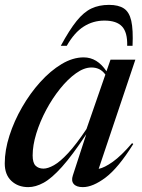

<svg xmlns="http://www.w3.org/2000/svg" viewBox="-20 -757 584 788"><path d="M279 -37 334 -206Q276.5 -119 234.2 -72Q192 -25 159 -7Q126 11 96 11Q54 11 26.8 -14.5Q-0.5 -40 -0.5 -86.5Q-0.5 -140.5 18.8 -200.5Q38 -260.5 70.8 -317.2Q103.5 -374 145.2 -420.2Q187 -466.5 232.8 -494Q278.5 -521.5 323.5 -521.5Q379 -521.5 417 -464.5L433.5 -512H535.5L385 -64Q408.5 -68.5 443 -93Q477.5 -117.5 522 -169.5L527 -166Q465.5 -67.5 413.2 -28.2Q361 11 320 11Q293.5 11 282.5 -2Q271.5 -15 279 -37ZM114 -119Q114 -89 126 -77Q138 -65 158.5 -65Q176.5 -65 201.5 -79Q226.5 -93 259.5 -128.5Q292.5 -164 335 -227.5L412.5 -451Q400.5 -467 386.5 -473.5Q372.5 -480 355.5 -480Q325 -480 291.8 -456.2Q258.5 -432.5 226.8 -393Q195 -353.5 169.5 -305.8Q144 -258 129 -209.2Q114 -160.5 114 -119ZM408.5 -672.5Q362 -672.5 323.5 -648Q285 -623.5 254 -569H229.5Q265 -634.5 294.5 -671Q324 -707.5 355.2 -722.2Q386.5 -737 427.5 -737Q466 -737 488.2 -722.5Q510.5 -708 518.8 -671.5Q527 -635 524 -569H502Q503.5 -624 481 -648.2Q458.5 -672.5 408.5 -672.5Z"/></svg>

Font: Newsreader 72pt Medium
Style: Italic
Weight: 500
Italic angle: -17°
Designer: Hugues Gentile
Foundry: Production Type
Version: Version 1.003; ttfautohint (v1.8.3)